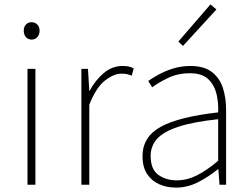

<svg xmlns="http://www.w3.org/2000/svg" viewBox="-20 -840 1138 873"><path d="M105 0V-527H141V0ZM124 -660Q108 -660 98 -671Q88 -682 88 -701Q88 -718 98 -728.5Q108 -739 124 -739Q139 -739 149.5 -728.5Q160 -718 160 -701Q160 -682 149.5 -671Q139 -660 124 -660Z M350 0V-527H380L386 -428H388Q414 -476 452 -508Q490 -540 537 -540Q551 -540 563 -538Q575 -536 588 -529L579 -496Q566 -501 557 -503Q548 -505 532 -505Q497 -505 457 -473.5Q417 -442 386 -364V0Z M780 13Q739 13 704.5 -2Q670 -17 649 -48.5Q628 -80 628 -130Q628 -218 711 -263.5Q794 -309 972 -329Q974 -372 964.5 -412.5Q955 -453 927 -480Q899 -507 844 -507Q788 -507 743 -485Q698 -463 672 -443L654 -472Q671 -484 699.5 -500Q728 -516 765.5 -528Q803 -540 846 -540Q908 -540 943.5 -512.5Q979 -485 993.5 -440Q1008 -395 1008 -341V0H978L973 -70H970Q930 -37 881.5 -12Q833 13 780 13ZM783 -20Q830 -20 875 -42.5Q920 -65 972 -109V-298Q858 -286 790.5 -263.5Q723 -241 694 -208.5Q665 -176 665 -131Q665 -70 700 -45Q735 -20 783 -20ZM812 -631 791 -651 937 -820 964 -797Z"/></svg>

Font: Shanggu Sans SC VF
Style: Regular
Weight: 250
Designer: GuiWonder
Version: Version 1.021